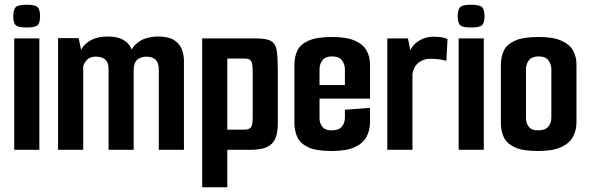

<svg xmlns="http://www.w3.org/2000/svg" viewBox="-20 -632 2485 810"><path d="M40 0V-470H146V0ZM92 -516Q56 -516 46 -526Q36 -536 36 -563Q36 -591 46 -601.5Q56 -612 92 -612Q129 -612 139 -601.5Q149 -591 149 -563Q149 -536 139 -526Q129 -516 92 -516Z M225 0V-471H312L322 -422Q337 -449 365.5 -463.5Q394 -478 433 -478Q473 -478 496 -466Q519 -454 529.5 -435.5Q540 -417 542 -396L520 -376Q528 -419 548 -440.5Q568 -462 594.5 -470Q621 -478 646 -478Q693 -478 716.5 -461.5Q740 -445 748 -421.5Q756 -398 756 -376V0H650V-337Q650 -367 636.5 -380Q623 -393 598 -393Q574 -393 559 -380Q544 -367 544 -337V0H438V-341Q438 -368 424.5 -380.5Q411 -393 384 -393Q362 -393 349.5 -382Q337 -371 331 -352V0Z M833 -470H1060Q1106 -470 1125 -458Q1144 -446 1148 -415.5Q1152 -385 1152 -331V-112Q1152 -73 1142 -48.5Q1132 -24 1107 -12Q1082 0 1036 0H939V158H833ZM939 -385V-85H1009Q1025 -85 1033 -90Q1041 -95 1043.5 -106Q1046 -117 1046 -134V-333Q1046 -356 1042.5 -367Q1039 -378 1031.5 -381.5Q1024 -385 1008 -385Z M1379 5Q1313 5 1279.5 -11Q1246 -27 1234 -54Q1222 -81 1222 -113V-358Q1222 -391 1234 -417.5Q1246 -444 1280.5 -460Q1315 -476 1382 -476Q1442 -476 1477 -460.5Q1512 -445 1526.5 -419Q1541 -393 1541 -360V-266L1435 -259V-340Q1435 -361 1422.5 -377.5Q1410 -394 1381 -394Q1353 -394 1340.5 -378Q1328 -362 1328 -340V-133Q1328 -112 1340 -97Q1352 -82 1378 -82Q1409 -82 1422 -97.5Q1435 -113 1435 -136V-169L1541 -177V-117Q1541 -82 1526 -54.5Q1511 -27 1476 -11Q1441 5 1379 5ZM1234 -216V-273H1541V-216Z M1614 0V-470H1701L1711 -421Q1726 -449 1752.5 -463Q1779 -477 1804 -477Q1831 -477 1845 -474.5Q1859 -472 1868 -467L1863 -375Q1852 -379 1834.5 -381.5Q1817 -384 1795 -384Q1768 -384 1747 -368.5Q1726 -353 1720 -321V0Z M1915 0V-470H2021V0ZM1967 -516Q1931 -516 1921 -526Q1911 -536 1911 -563Q1911 -591 1921 -601.5Q1931 -612 1967 -612Q2004 -612 2014 -601.5Q2024 -591 2024 -563Q2024 -536 2014 -526Q2004 -516 1967 -516Z M2250 5Q2184 5 2150.5 -11Q2117 -27 2105 -54Q2093 -81 2093 -113V-358Q2093 -391 2105 -417.5Q2117 -444 2151.5 -460Q2186 -476 2253 -476Q2313 -476 2348 -460.5Q2383 -445 2397.5 -419Q2412 -393 2412 -360V-117Q2412 -82 2397 -54.5Q2382 -27 2347 -11Q2312 5 2250 5ZM2249 -82Q2280 -82 2293 -97.5Q2306 -113 2306 -136V-340Q2306 -361 2293.5 -377.5Q2281 -394 2252 -394Q2224 -394 2211.5 -378Q2199 -362 2199 -340V-133Q2199 -112 2211 -97Q2223 -82 2249 -82Z"/></svg>

Font: Smooch Sans
Style: Bold
Weight: 700
Designer: Robert E. Leuschke
Foundry: Robert E. Leuschke
Version: Version 1.010